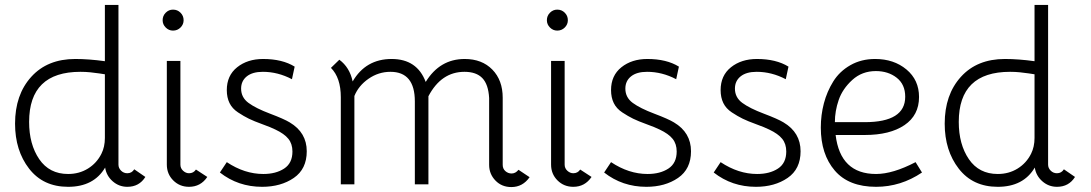

<svg xmlns="http://www.w3.org/2000/svg" viewBox="-20 -747 4420 778"><path d="M460 -727V-80Q460 -66 470.5 -55.5Q481 -45 496 -45Q514 -45 524 -61L569 -30Q544 10 496 10Q462 10 436.5 -12.5Q411 -35 406 -68Q360 10 256 10Q155 10 98 -63.5Q41 -137 41 -246Q41 -363 106.5 -435.5Q172 -508 285 -508Q340 -508 405 -499V-727ZM405 -188V-446Q399 -447 382 -449.5Q365 -452 346 -454Q327 -456 306 -456Q98 -456 98 -253Q98 -162 139 -102Q180 -42 256 -42Q301 -42 336.5 -64Q372 -86 391 -124Q405 -152 405 -188Z M681 -708Q699 -708 711.5 -695.5Q724 -683 724 -665Q724 -648 711.5 -635.5Q699 -623 681 -623Q664 -623 651.5 -635.5Q639 -648 639 -665Q639 -683 651.5 -695.5Q664 -708 681 -708ZM711 -500V-80Q711 -65 722 -55Q733 -45 746 -45Q764 -45 774 -60L820 -30Q793 10 746 10Q708 10 682 -16Q656 -42 656 -80V-500Z M871 -48 899 -90Q971 -42 1047 -42Q1098 -42 1131.5 -64Q1165 -86 1165 -133Q1165 -164 1148.5 -184.5Q1132 -205 1096 -222Q1078 -231 1043.5 -243.5Q1009 -256 988.5 -266Q968 -276 944.5 -291.5Q921 -307 910 -329.5Q899 -352 899 -382Q899 -441 941 -474.5Q983 -508 1046 -508Q1124 -508 1174 -477L1163 -426Q1106 -456 1045 -456Q1003 -456 980 -437.5Q957 -419 957 -388Q957 -352 987 -330Q1017 -308 1074 -286.5Q1131 -265 1154 -251Q1223 -210 1223 -134Q1223 -62 1170.5 -26Q1118 10 1042 10Q945 10 871 -48Z M1321 -472 1355 -505Q1397 -474 1409 -417Q1462 -508 1567 -508Q1670 -508 1705 -415Q1762 -508 1863 -508Q1933 -508 1975 -465Q2017 -422 2017 -351V-79Q2017 -63 2028 -53.5Q2039 -44 2053 -44Q2069 -44 2081 -59L2126 -29Q2098 11 2052 11Q2013 11 1987.5 -15.5Q1962 -42 1962 -79V-350Q1959 -405 1934.5 -430.5Q1910 -456 1862 -456Q1768 -456 1716 -357V0H1661V-336Q1661 -456 1562 -456Q1514 -456 1473.5 -428Q1433 -400 1416 -358V0H1361V-353Q1361 -432 1321 -472Z M2238 -708Q2256 -708 2268.5 -695.5Q2281 -683 2281 -665Q2281 -648 2268.5 -635.5Q2256 -623 2238 -623Q2221 -623 2208.5 -635.5Q2196 -648 2196 -665Q2196 -683 2208.5 -695.5Q2221 -708 2238 -708ZM2268 -500V-80Q2268 -65 2279 -55Q2290 -45 2303 -45Q2321 -45 2331 -60L2377 -30Q2350 10 2303 10Q2265 10 2239 -16Q2213 -42 2213 -80V-500Z M2428 -48 2456 -90Q2528 -42 2604 -42Q2655 -42 2688.5 -64Q2722 -86 2722 -133Q2722 -164 2705.5 -184.5Q2689 -205 2653 -222Q2635 -231 2600.5 -243.5Q2566 -256 2545.5 -266Q2525 -276 2501.5 -291.5Q2478 -307 2467 -329.5Q2456 -352 2456 -382Q2456 -441 2498 -474.5Q2540 -508 2603 -508Q2681 -508 2731 -477L2720 -426Q2663 -456 2602 -456Q2560 -456 2537 -437.5Q2514 -419 2514 -388Q2514 -352 2544 -330Q2574 -308 2631 -286.5Q2688 -265 2711 -251Q2780 -210 2780 -134Q2780 -62 2727.5 -26Q2675 10 2599 10Q2502 10 2428 -48Z M2872 -48 2900 -90Q2972 -42 3048 -42Q3099 -42 3132.5 -64Q3166 -86 3166 -133Q3166 -164 3149.5 -184.5Q3133 -205 3097 -222Q3079 -231 3044.5 -243.5Q3010 -256 2989.5 -266Q2969 -276 2945.5 -291.5Q2922 -307 2911 -329.5Q2900 -352 2900 -382Q2900 -441 2942 -474.5Q2984 -508 3047 -508Q3125 -508 3175 -477L3164 -426Q3107 -456 3046 -456Q3004 -456 2981 -437.5Q2958 -419 2958 -388Q2958 -352 2988 -330Q3018 -308 3075 -286.5Q3132 -265 3155 -251Q3224 -210 3224 -134Q3224 -62 3171.5 -26Q3119 10 3043 10Q2946 10 2872 -48Z M3690 -90 3716 -48Q3630 10 3530 10Q3419 10 3362.5 -56Q3306 -122 3306 -230Q3306 -281 3318.5 -328.5Q3331 -376 3356.5 -417Q3382 -458 3426 -483Q3470 -508 3526 -508Q3602 -508 3653 -465.5Q3704 -423 3704 -354Q3704 -280 3645 -240Q3586 -200 3484 -200H3366Q3385 -42 3530 -42Q3598 -42 3690 -90ZM3363 -252H3484Q3648 -252 3648 -355Q3648 -405 3613.5 -432Q3579 -459 3529 -459Q3473 -459 3433.5 -423Q3394 -387 3378.5 -342Q3363 -297 3363 -252Z M4227 -727V-80Q4227 -66 4237.5 -55.5Q4248 -45 4263 -45Q4281 -45 4291 -61L4336 -30Q4311 10 4263 10Q4229 10 4203.5 -12.5Q4178 -35 4173 -68Q4127 10 4023 10Q3922 10 3865 -63.5Q3808 -137 3808 -246Q3808 -363 3873.5 -435.5Q3939 -508 4052 -508Q4107 -508 4172 -499V-727ZM4172 -188V-446Q4166 -447 4149 -449.5Q4132 -452 4113 -454Q4094 -456 4073 -456Q3865 -456 3865 -253Q3865 -162 3906 -102Q3947 -42 4023 -42Q4068 -42 4103.5 -64Q4139 -86 4158 -124Q4172 -152 4172 -188Z"/></svg>

Font: Bellota
Style: Regular
Weight: 400
Designer: Kemie Guaida
Foundry: Kemie Guaida
Version: Version 1.000;PS 002.000;hotconv 1.0.70;makeotf.lib2.5.58329